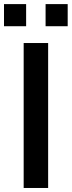

<svg xmlns="http://www.w3.org/2000/svg" viewBox="-38 -934 356 954"><path d="M298.3 -803.7H188.5V-913.6H298.3ZM91.8 -803.7H-18.1V-913.6H91.8ZM201.2 0H79.6V-720.2H201.2Z"/></svg>

Font: Vela Sans Bd
Style: Bold
Weight: 700
Designer: Principal design: Mikhail Sharanda - project Manrope.
Design modification: Ravid Balaliev
Foundry: Mikhail Sharanda
Version: Version 1.001